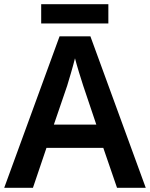

<svg xmlns="http://www.w3.org/2000/svg" viewBox="-20 -889 711 909"><path d="M493 -869H175V-778H493ZM534 0H670L408 -717H262L0 0H136L200 -189H469ZM374 -483 436 -299H235L298 -483C305 -506 325 -572 335 -613C344 -578 365 -510 374 -483Z"/></svg>

Font: Noto Sans Arabic SemBd
Style: Regular
Weight: 600
Designer: Monotype Design Team, Nadine Chahine, Nizar Qandah and Khaled Hosny
Foundry: Monotype Imaging Inc.
Version: Version 2.012